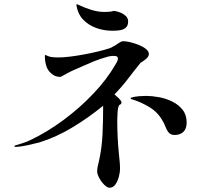

<svg xmlns="http://www.w3.org/2000/svg" viewBox="-20 -801 1040 899"><path d="M677 -548Q677 -536 663 -524.5Q649 -513 639 -508Q608 -470 580 -433Q552 -396 516 -359Q520 -355 525.5 -350.5Q531 -346 536 -341Q541 -336 545 -330.5Q549 -325 549 -321Q549 -317 545.5 -313.5Q542 -310 538 -309Q532 -298 530.5 -275Q529 -252 529 -238Q529 -198 531 -157.5Q533 -117 537 -78Q539 -60 540.5 -43Q542 -26 542 -9Q542 6 536.5 26.5Q531 47 520.5 62.5Q510 78 493 78Q482 78 468 64Q454 50 444.5 32Q435 14 435 2Q435 -10 437.5 -21.5Q440 -33 443 -45Q457 -107 460 -172.5Q463 -238 463 -306Q396 -251 320 -205Q244 -159 164 -134Q137 -127 106.5 -120.5Q76 -114 53 -113Q49 -113 48 -116Q47 -119 51 -120Q65 -124 85.5 -130.5Q106 -137 122 -145Q200 -182 276.5 -238.5Q353 -295 417 -362.5Q481 -430 520 -498Q523 -503 527.5 -511Q532 -519 532 -526Q532 -537 523 -538Q516 -540 505 -539Q494 -538 486 -536Q450 -526 420 -514Q407 -508 377 -495.5Q347 -483 321 -471Q293 -458 279.5 -449.5Q266 -441 262 -441Q254 -441 246 -443Q238 -445 231 -449Q207 -464 198.5 -487.5Q190 -511 190 -538Q190 -546 197 -542Q210 -535 224.5 -533.5Q239 -532 254 -532Q277 -532 309 -536Q341 -540 375.5 -546.5Q410 -553 441 -560.5Q472 -568 493 -575Q502 -578 511 -584Q516 -586 522 -590Q528 -594 532 -597Q542 -603 546.5 -605.5Q551 -608 558 -608Q570 -608 589.5 -603.5Q609 -599 629 -591Q649 -583 663 -572Q677 -561 677 -548ZM854 -227Q854 -199 839 -184Q824 -169 798 -169Q785 -169 776 -175Q767 -181 759 -198Q755 -207 751 -216.5Q747 -226 742 -234Q720 -275 679.5 -299.5Q639 -324 595 -337Q592 -338 591.5 -340.5Q591 -343 595 -344Q610 -349 631 -350.5Q652 -352 664 -352Q691 -352 724 -346Q757 -340 786.5 -325.5Q816 -311 835 -287Q854 -263 854 -227ZM580 -701Q580 -680 568 -670.5Q556 -661 539 -659Q522 -657 506 -657Q468 -657 432 -669.5Q396 -682 370.5 -708Q345 -734 338 -775Q336 -785 346 -779Q375 -765 407 -755Q439 -745 470 -745Q478 -745 491.5 -746Q505 -747 512 -750Q526 -749 541.5 -743Q557 -737 568.5 -726.5Q580 -716 580 -701Z"/></svg>

Font: Kaisei Tokumin
Style: Regular
Weight: 400
Designer: Font-Kai, 金井和夫
Foundry: KAZUO KANAI
Version: Version 5.003